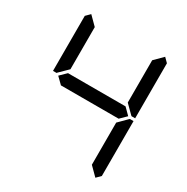

<svg xmlns="http://www.w3.org/2000/svg" viewBox="-200 -1125 1216 1251"><g transform="rotate(30 408.0 -500.0)"><path d="M685 -485 690 -489H717V-76L686 -45L624 -107V-424ZM671 -499 624 -453V-454H192V-453L144 -500L192 -547V-546H624ZM686 -955 717 -924V-510H690L685 -514L624 -575V-893ZM130 -515 126 -510H99V-924L130 -955L192 -893V-576Z"/></g></svg>

Font: seg115
Style: Regular
Weight: 400
Designer: Keshikan(Twitter:@keshinomi_88pro)
Version: seg115 Version 0.46